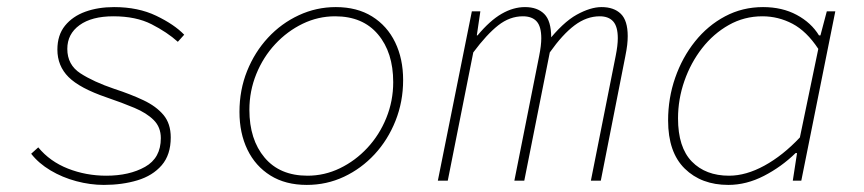

<svg xmlns="http://www.w3.org/2000/svg" viewBox="-20 -510 2440 542"><path d="M273 12Q235 12 195.5 1.5Q156 -9 122.5 -29Q89 -49 68 -76L88 -94Q121 -54 172 -34Q223 -14 280 -14Q345 -14 389.5 -39Q434 -64 434 -120Q434 -151 414 -171Q394 -191 359.5 -205.5Q325 -220 281 -235Q205 -261 173.5 -292.5Q142 -324 142 -370Q142 -411 163.5 -437.5Q185 -464 221 -477Q257 -490 302 -490Q370 -490 421 -465.5Q472 -441 500 -412L482 -392Q452 -419 408 -441.5Q364 -464 300 -464Q239 -464 204.5 -439Q170 -414 170 -372Q170 -327 207 -303Q244 -279 303 -259Q349 -244 385 -227Q421 -210 441.5 -185.5Q462 -161 462 -122Q462 -73 436.5 -43.5Q411 -14 368 -1Q325 12 273 12Z M846 12Q786 12 743.5 -14.5Q701 -41 678.5 -87.5Q656 -134 656 -194Q656 -256 677.5 -309.5Q699 -363 736.5 -403.5Q774 -444 823.5 -467Q873 -490 928 -490Q988 -490 1030.5 -463.5Q1073 -437 1095.5 -390.5Q1118 -344 1118 -284Q1118 -223 1096.5 -169Q1075 -115 1037.5 -74.5Q1000 -34 951 -11Q902 12 846 12ZM848 -14Q896 -14 939.5 -35Q983 -56 1017 -92.5Q1051 -129 1070.5 -177Q1090 -225 1090 -278Q1090 -362 1047 -413Q1004 -464 926 -464Q878 -464 834.5 -443Q791 -422 757 -385.5Q723 -349 703.5 -301Q684 -253 684 -200Q684 -116 727 -65Q770 -14 848 -14Z M1216 0 1312 -478H1336L1326 -410H1328Q1363 -452 1396 -471Q1429 -490 1462 -490Q1497 -490 1516.5 -470.5Q1536 -451 1536 -404L1524 -390Q1569 -447 1608 -468.5Q1647 -490 1678 -490Q1713 -490 1732.5 -471Q1752 -452 1752 -408Q1752 -396 1750.5 -383Q1749 -370 1745 -350L1676 0H1648L1718 -352Q1721 -367 1722.5 -379.5Q1724 -392 1724 -402Q1724 -435 1711 -449.5Q1698 -464 1673 -464Q1636 -464 1602 -438.5Q1568 -413 1532 -362L1460 0H1432L1502 -352Q1505 -367 1506.5 -379.5Q1508 -392 1508 -402Q1508 -435 1495 -449.5Q1482 -464 1456 -464Q1419 -464 1386.5 -438.5Q1354 -413 1316 -362L1244 0Z M2036 12Q1960 12 1913 -34Q1866 -80 1866 -170Q1866 -233 1886 -290.5Q1906 -348 1942 -393Q1978 -438 2027 -464Q2076 -490 2134 -490Q2188 -490 2229 -468Q2270 -446 2292 -410H2296L2314 -478H2338L2242 0H2218L2230 -78H2226Q2186 -39 2136.5 -13.5Q2087 12 2036 12ZM2038 -14Q2086 -14 2138 -42.5Q2190 -71 2238 -122L2290 -372Q2257 -422 2217 -443Q2177 -464 2132 -464Q2081 -464 2037.5 -439.5Q1994 -415 1962 -374Q1930 -333 1912 -281.5Q1894 -230 1894 -176Q1894 -94 1933 -54Q1972 -14 2038 -14Z"/></svg>

Font: SourceCodeVF
Style: Italic
Weight: 200
Italic angle: -11°
Monospace: yes
Designer: Paul D. Hunt, Teo Tuominen
Foundry: Adobe
Version: Version 1.026;hotconv 1.1.0;makeotfexe 2.6.0